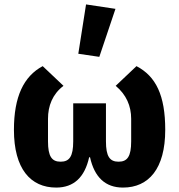

<svg xmlns="http://www.w3.org/2000/svg" viewBox="-20 -836 810 868"><path d="M429 -579 502 -796 369 -816 334 -593ZM459 -197V-369H311V-197C311 -129 294 -105 254 -105C214 -105 197 -129 197 -197V-299C197 -357 217 -410 267 -448L173 -537C87 -491 43 -399 43 -249C43 -73 118 12 234 12C314 12 363 -35 383 -125H387C407 -35 456 12 536 12C652 12 727 -73 727 -249C727 -405 685 -491 597 -537L503 -448C551 -408 573 -357 573 -299V-197C573 -129 556 -105 516 -105C476 -105 459 -129 459 -197Z"/></svg>

Font: Braiins Sans
Style: Bold
Weight: 700
Designer: Mike Abbink, Paul van der Laan, Pieter van Rosmalen, Jiri Chlebus, Lubos Buracinsky
Foundry: Bold Monday, Sudetype
Version: Version 1.000;hotconv 1.0.109;makeotfexe 2.5.65596